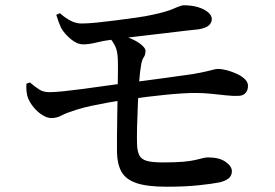

<svg xmlns="http://www.w3.org/2000/svg" viewBox="-20 -717 1040 727"><path d="M611 -10Q536 -10 496 -24Q456 -38 440 -66.5Q424 -95 423 -140Q423 -163 423 -201Q423 -239 424 -282.5Q425 -326 425.5 -368.5Q426 -411 426.5 -444.5Q427 -478 426 -494Q425 -524 416 -542.5Q407 -561 392 -577L415 -588Q448 -583 474.5 -571.5Q501 -560 516 -547Q531 -534 531 -525Q531 -510 524.5 -500.5Q518 -491 515 -475Q510 -449 507 -408.5Q504 -368 502 -322Q500 -276 499 -235.5Q498 -195 499 -169Q500 -144 507.5 -129Q515 -114 535.5 -108Q556 -102 597 -102Q643 -102 672.5 -104.5Q702 -107 720.5 -111.5Q739 -116 749.5 -118.5Q760 -121 767 -121Q811 -121 834.5 -104Q858 -87 858 -69Q858 -51 845 -41Q832 -31 809 -26Q784 -21 732.5 -15.5Q681 -10 611 -10ZM174 -270Q159 -270 141 -281Q123 -292 108 -310Q93 -328 86 -346Q82 -357 80.5 -371Q79 -385 80 -400L93 -405Q112 -389 128 -378.5Q144 -368 167 -368Q187 -368 221 -371.5Q255 -375 296 -380.5Q337 -386 379 -392Q421 -398 457 -402Q532 -412 602.5 -421.5Q673 -431 713 -437Q741 -442 758.5 -446Q776 -450 787 -453Q798 -456 806 -456Q820 -456 839 -451Q858 -446 876.5 -437.5Q895 -429 907 -417.5Q919 -406 919 -392Q919 -375 909.5 -364.5Q900 -354 881 -354Q863 -353 836 -356Q809 -359 779 -362Q749 -365 720 -365Q676 -365 605.5 -358Q535 -351 461 -340Q430 -336 394 -329.5Q358 -323 325 -316Q292 -309 268 -301Q230 -289 212.5 -279.5Q195 -270 174 -270ZM295 -549Q272 -549 248 -569Q224 -589 211 -612Q206 -623 201.5 -635.5Q197 -648 193 -661L207 -667Q227 -649 247.5 -638.5Q268 -628 288 -628Q312 -628 346.5 -631.5Q381 -635 419.5 -640Q458 -645 494 -650Q530 -655 557 -661Q610 -672 638 -684.5Q666 -697 676 -697Q707 -697 731 -689.5Q755 -682 768.5 -670Q782 -658 782 -645Q782 -632 771.5 -621.5Q761 -611 732 -606Q711 -604 676.5 -600Q642 -596 601.5 -591Q561 -586 521 -581.5Q481 -577 448.5 -573Q416 -569 399 -566Q373 -563 345 -556Q317 -549 295 -549Z"/></svg>

Font: Noto Serif TC SemiBold
Style: Regular
Weight: 600
Version: Version 2.002-H1;hotconv 1.1.0;makeotfexe 2.6.0